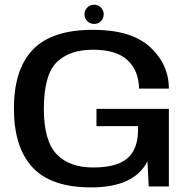

<svg xmlns="http://www.w3.org/2000/svg" viewBox="-20 -810 836 834"><path d="M375.5 4Q202.5 4 121.5 -82.8Q40.5 -169.5 40.5 -339Q40.5 -509.5 123.2 -595Q206 -680.5 384 -680.5Q550.5 -680.5 632 -605.5Q713.5 -530.5 713.5 -425H584Q582.5 -504 533.5 -549Q484.5 -594 384.5 -594Q280.5 -594 225.5 -538.8Q170.5 -483.5 170.5 -336.5Q170.5 -199 225.5 -140.8Q280.5 -82.5 384.5 -82.5Q484 -82.5 530.2 -119.8Q576.5 -157 579.5 -236V-262H399V-337H713.5V0H626L620.5 -109.5Q563.5 4 375.5 4ZM389 -706Q371.5 -706 359.2 -718Q347 -730 347 -748Q347 -765 359.2 -777.2Q371.5 -789.5 389 -789.5Q406 -789.5 418.2 -777.2Q430.5 -765 430.5 -748Q430.5 -730.5 418.5 -718.2Q406.5 -706 389 -706Z"/></svg>

Font: Anybody ExtraExpanded Medium
Style: Regular
Weight: 500
Width: 8
Designer: Tyler Finck
Foundry: Etcetera Type Company
Version: Version 1.010; ttfautohint (v1.8.3) -l 8 -r 50 -G 200 -x 14 